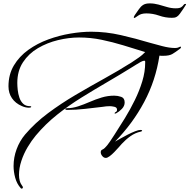

<svg xmlns="http://www.w3.org/2000/svg" viewBox="-20 -884 1117 1132"><path d="M107 228Q104 228 102 225Q79 199 69.5 163.5Q60 128 60 95Q60 44 78 -4.5Q96 -53 128 -91Q187 -160 263.5 -217Q340 -274 425 -324Q510 -374 595 -421Q680 -468 756 -516Q777 -530 798 -544.5Q819 -559 836 -577Q772 -597 708 -616.5Q644 -636 579 -649.5Q514 -663 446 -663Q386 -663 322 -647.5Q258 -632 203.5 -600Q149 -568 115.5 -517Q82 -466 82 -395Q82 -377 84.5 -353.5Q87 -330 94.5 -308Q102 -286 117 -272Q132 -258 157 -258Q159 -258 161.5 -257.5Q164 -257 164 -254Q164 -251 158.5 -250Q153 -249 151 -249Q130 -249 108 -259Q71 -275 50.5 -305Q30 -335 30 -375Q30 -445 62 -498.5Q94 -552 147 -590Q200 -628 264.5 -651.5Q329 -675 395 -686Q461 -697 518 -697Q605 -697 692.5 -677Q780 -657 863 -632Q895 -623 937 -612Q979 -601 1012 -601Q1026 -601 1033.5 -605Q1041 -609 1044 -609Q1047 -609 1047 -606Q1047 -602 1044.5 -599.5Q1042 -597 1039 -595Q1014 -576 996 -565.5Q978 -555 943 -555Q937 -555 931.5 -555Q926 -555 920 -556Q898 -410 830 -282.5Q762 -155 658 -49Q669 -55 689 -66.5Q709 -78 732.5 -90Q756 -102 776.5 -110Q797 -118 808 -118Q811 -118 814.5 -117Q818 -116 818 -113Q818 -111 815 -110Q812 -109 810 -108Q777 -101 749 -81Q721 -61 698 -36Q692 -29 680 -15.5Q668 -2 654 12.5Q640 27 626.5 37Q613 47 604 47Q592 47 583 36Q574 25 574 14Q574 2 582.5 -1.5Q591 -5 598 -12Q611 -24 628 -49Q645 -74 655 -90Q685 -136 716.5 -187.5Q748 -239 775 -294Q802 -349 819 -405Q836 -461 836 -515V-520Q836 -526 830 -526Q823 -526 809 -518.5Q795 -511 782 -502.5Q769 -494 762 -490Q688 -444 611.5 -399.5Q535 -355 460 -308.5Q385 -262 316.5 -207.5Q248 -153 191 -85Q166 -55 143 -16.5Q120 22 106 64.5Q92 107 92 147Q92 166 96.5 182.5Q101 199 113 215Q115 217 115 220Q115 228 107 228ZM658 -214Q656 -214 656 -216Q656 -221 663 -224Q670 -227 670 -237Q670 -251 654 -254.5Q638 -258 628 -258Q617 -258 606 -257Q595 -256 584 -254Q532 -248 480 -242Q428 -236 375 -236Q373 -236 369 -237Q365 -238 365 -241Q365 -244 369 -245Q373 -246 375 -246Q407 -246 440.5 -257Q474 -268 508.5 -283Q543 -298 579 -309Q615 -320 654 -320Q674 -320 694.5 -313Q715 -306 715 -280Q715 -259 698.5 -242Q682 -225 665 -216Q661 -214 658 -214ZM771 -778Q769 -778 769 -781Q769 -785 771 -788Q773 -791 774 -794Q789 -815 799.5 -830.5Q810 -846 824 -855Q838 -864 863 -864Q889 -864 914.5 -857Q940 -850 965 -842.5Q990 -835 1016 -835Q1039 -835 1048.5 -841.5Q1058 -848 1062 -854.5Q1066 -861 1072 -861Q1077 -861 1077 -859L1076 -856Q1071 -848 1061 -832.5Q1051 -817 1040.5 -803Q1030 -789 1022 -785Q1015 -781 1008 -780Q1001 -779 993 -779Q955 -779 918 -792Q881 -805 843 -805Q812 -805 794 -791.5Q776 -778 771 -778Z"/></svg>

Font: My Soul
Style: Regular
Weight: 400
Designer: Robert E. Leuschke
Foundry: Robert E. Leuschke
Version: Version 1.010; ttfautohint (v1.8.4.7-5d5b)